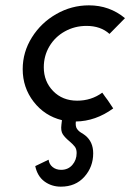

<svg xmlns="http://www.w3.org/2000/svg" viewBox="-20 -445 488 719"><path d="M264 10Q262 28 268 37Q274 46 284 52Q294 58 299 62Q329 86 329 129Q329 180 296 217Q263 254 208 254Q173 254 146.5 234.5Q120 215 112 177L162 153Q164 170 177 180.5Q190 191 209 191Q235 191 251 172.5Q267 154 267 128Q267 113 260 104Q253 95 240 84Q223 70 215 57.5Q207 45 210 22L212 5Q147 -11 106 -64Q65 -117 65 -186Q65 -250 99.5 -305Q134 -360 191 -392.5Q248 -425 313 -425Q390 -425 448 -377L390 -318Q357 -348 304 -348Q260 -348 223 -327.5Q186 -307 165 -271.5Q144 -236 144 -193Q144 -140 179 -104Q214 -68 269 -68Q322 -68 363 -98Q369 -90 374 -82.5Q379 -75 384 -69Q390 -59 404 -39Q338 9 264 10Z"/></svg>

Font: Josefin Sans
Style: Italic
Weight: 400
Italic angle: -7°
Designer: Santiago Orozco
Foundry: Typemade
Version: Version 2.000